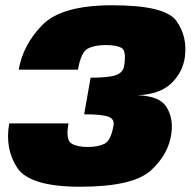

<svg xmlns="http://www.w3.org/2000/svg" viewBox="-20 -701 724 729"><path d="M284.5 8Q485 8 553.2 -54.2Q621.5 -116.5 631 -197Q638 -253.5 612 -295Q586 -336.5 502 -339.5Q587 -342.5 630.8 -385Q674.5 -427.5 682 -485Q692 -563.5 649.2 -622.2Q606.5 -681 406.5 -681Q214 -681 140.8 -606.2Q67.5 -531.5 51 -436.5H276Q287.5 -503 313.5 -516.5Q339.5 -530 381 -530Q420 -530 440.5 -519.8Q461 -509.5 451 -449.5Q447 -425 419.2 -415.5Q391.5 -406 324 -406L299.5 -267Q367 -267 391.2 -258Q415.5 -249 411 -224.5Q401 -166.5 376.2 -154.8Q351.5 -143 312.5 -143Q272.5 -143 250.8 -156.5Q229 -170 240 -232.5H15Q-2 -136.5 45.2 -64.2Q92.5 8 284.5 8Z"/></svg>

Font: Anybody UltraCondensed Thin Black
Style: Italic
Weight: 900
Italic angle: -10°
Version: Version 1.111